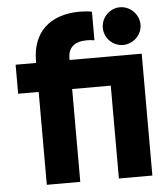

<svg xmlns="http://www.w3.org/2000/svg" viewBox="-54 -809 745 857"><g transform="rotate(-5 319.0 -380.5)"><path d="M121 0H271V-416H444V0H594V-546H271V-554C271 -602 300 -627 356 -627C366 -627 376 -626 389 -624V-752C375 -755 353 -757 336 -757C200 -757 121 -683 121 -554V-546H29V-416H121ZM431 -676C431 -630 469 -592 515 -592C561 -592 600 -630 600 -676C600 -722 561 -761 515 -761C469 -761 431 -722 431 -676Z"/></g></svg>

Font: Mluvka ExtraBold
Style: Regular
Weight: 800
Designer: Modified by Jiří Krblich, Original typeface by Gumpita Rahayu
Foundry: Gumpita Rahayu & Jiří Krblich
Version: Version 2.000;Glyphs 3.1.1 (3134)